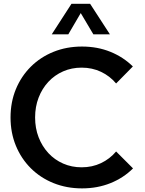

<svg xmlns="http://www.w3.org/2000/svg" viewBox="-20 -997 777 1031"><path d="M694.3 -92.8Q643.6 -42 573.5 -13.7Q503.4 14.6 420.4 14.6Q337.9 14.6 267.6 -13.7Q197.3 -42 145.5 -93.5Q93.8 -145 65.2 -214.6Q36.6 -284.2 36.6 -366.2Q36.6 -448.7 65.2 -518.1Q93.8 -587.4 145.5 -638.9Q197.3 -690.4 267.6 -718.8Q337.9 -747.1 420.4 -747.1Q502.9 -747.1 572.8 -718.8Q642.6 -690.4 693.4 -640.1L603.5 -548.8Q569.8 -588.9 522.5 -611.3Q475.1 -633.8 418.5 -633.8Q364.7 -633.8 319.1 -613.8Q273.4 -593.8 239.7 -557.6Q206.1 -521.5 187.3 -472.7Q168.5 -423.8 168.5 -366.2Q168.5 -308.6 187.3 -260Q206.1 -211.4 239.7 -175Q273.4 -138.7 319.1 -118.7Q364.7 -98.6 418.5 -98.6Q475.1 -98.6 522.5 -121.1Q569.8 -143.6 603.5 -183.6ZM570.3 -812.5H481.4L413.6 -926.8L346.7 -812.5H257.8L363.8 -976.6H463.9Z"/></svg>

Font: Kumbh Sans SemiBold
Style: Regular
Weight: 600
Version: Version 1.005